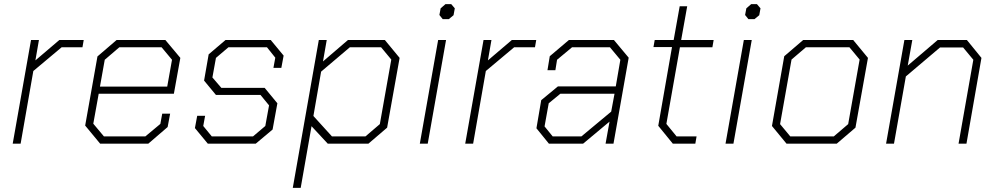

<svg xmlns="http://www.w3.org/2000/svg" viewBox="-20 -690 4785 922"><path d="M129 -498H167L150 -400L265 -498H382L376 -463H276L140 -349L79 0H41Z M389 -87 448 -419 540 -498H774L846 -412L815 -240H454L428 -96L479 -35H678L750 -95L759 -144H797L785 -80L692 0H461ZM783 -274 806 -403 756 -463H553L483 -403L460 -274Z M916 -75 927 -134H965L956 -85L997 -35H1195L1254 -85L1272 -184L1231 -234H1017L960 -303L982 -429L1063 -498H1280L1342 -423L1331 -364H1293L1302 -413L1262 -463H1077L1017 -412L1000 -318L1043 -268H1251L1312 -194L1289 -68L1208 0H978Z M1511 -498H1549L1531 -395L1651 -498H1828L1899 -412L1839 -77L1749 0H1554L1476 -84L1424 212H1386ZM1735 -35 1804 -94 1859 -404 1810 -463H1660L1522 -346L1485 -133L1574 -35Z M2090 -618 2096 -650 2119 -670H2147L2164 -650L2158 -617L2135 -598H2106ZM2084 -498H2122L2034 0H1996Z M2302 -498H2340L2323 -400L2438 -498H2555L2549 -463H2449L2313 -349L2252 0H2214Z M2556 -74 2579 -209 2659 -275H2937L2959 -403L2909 -463H2727L2655 -403L2647 -353H2609L2620 -420L2712 -498H2928L2999 -413L2926 0H2888L2907 -106L2780 0H2616ZM2772 -35 2915 -154 2931 -240H2671L2615 -194L2595 -83L2634 -35Z M3141 -86 3207 -464H3118L3124 -498H3215L3244 -660H3280L3251 -498H3407L3401 -463H3245L3180 -95L3229 -35H3325L3319 0H3211Z M3558 -618 3564 -650 3587 -670H3615L3632 -650L3626 -617L3603 -598H3574ZM3552 -498H3590L3502 0H3464Z M3687 -85 3746 -420 3837 -498H4077L4148 -412L4088 -77L3998 0H3757ZM3984 -35 4053 -94 4108 -404 4059 -463H3850L3781 -404L3726 -94L3775 -35Z M4323 -498H4361L4339 -375L4483 -498H4623L4693 -412L4621 0H4583L4654 -403L4605 -462H4494L4330 -323L4273 0H4235Z"/></svg>

Font: Chakra Petch ExtraLight
Style: Italic
Weight: 275
Italic angle: -10°
Designer: Katatrad Aksorn Co.,Ltd.
Foundry: Cadson Demak Co.,Ltd.
Version: Version 1.000; ttfautohint (v1.6)